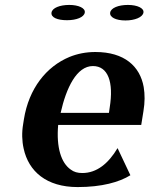

<svg xmlns="http://www.w3.org/2000/svg" viewBox="-20 -749 607 779"><path d="M74 -246C68 -211 69 -177 76 -146C96 -54 168 10 295 10C393 10 464 -10 509 -38L457 -148C420 -86 373 -47 314 -47C295 -47 280 -51 267 -61C228 -88 208 -151 216 -242H553L562 -298C568 -334 568 -366 563 -396C548 -480 485 -538 367 -538C329 -538 294 -531 262 -518C168 -479 97 -390 77 -265ZM189 -698C186 -678 213 -667 252 -667C290 -667 321 -679 324 -698C327 -716 299 -729 261 -729C223 -729 192 -717 189 -698ZM226 -291C249 -393 291 -481 357 -481C418 -481 442 -417 425 -312L422 -291ZM427 -698C424 -679 450 -666 489 -666C527 -666 559 -679 562 -698C565 -716 537 -729 499 -729C461 -729 430 -717 427 -698Z"/></svg>

Font: Aerodynamic
Style: Obl
Weight: 500
Designer: Google
Version: Version 2.000980; 2014